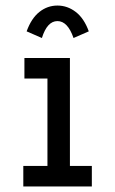

<svg xmlns="http://www.w3.org/2000/svg" viewBox="-20 -672 415 692"><path d="M64 0V-74H151V-389H68V-463H232V-74H311V0ZM131 -535 76 -559Q93 -606 122 -629Q151 -652 187 -652Q223 -652 253 -629Q283 -606 300 -559L245 -535Q224 -596 187 -596Q150 -596 131 -535Z"/></svg>

Font: Inconsolata Condensed SemiBold
Style: Regular
Weight: 600
Width: 3
Monospace: yes
Designer: Raph Levien, Cyreal, Brenton Simpson
Foundry: Raph Levien, Cyreal, Google
Version: Version 3.100; ttfautohint (v1.8.4.7-5d5b)